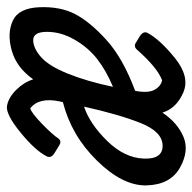

<svg xmlns="http://www.w3.org/2000/svg" viewBox="-36 -532 564 563"><g transform="rotate(-90 246.5 -250.0)"><path d="M215.8 -286.1Q165 -269 115.5 -218.5Q65.9 -168 63.5 -111.6Q61 -55.2 101.6 -55.7Q142.1 -56.2 167.5 -119.6Q192.9 -183.1 215.8 -286.1ZM262.2 -136.2Q254.9 -99.1 264.9 -80.1Q274.9 -61 293 -57.1Q330.1 -70.8 383.8 -131.8Q393.1 -141.1 403.8 -133.8L422.9 -122.1Q438 -111.8 432.1 -100.1Q413.1 -64 358.2 -19.5Q303.2 24.9 257.1 4.9Q210.9 -15.1 198.2 -56.2Q168.9 -12.2 127.4 5.4Q85.9 22.9 36.4 -5.1Q-13.2 -33.2 -15.1 -102.5Q-17.1 -171.9 56.9 -247.6Q130.9 -323.2 229 -348.1Q230 -352.1 231 -356.9Q244.1 -418 210.9 -443.8Q198.2 -440.9 166 -409.9Q133.8 -378.9 122.1 -360.8Q113.8 -351.1 102.1 -358.9L79.1 -373Q64 -382.8 69.8 -395Q86.9 -429.2 140.4 -472.7Q193.8 -516.1 218 -512Q242.2 -507.8 264.6 -485.4Q287.1 -462.9 295.9 -435.1Q330.1 -483.9 380.1 -498Q430.2 -512.2 467.5 -495.1Q504.9 -478 507.3 -417Q509.8 -356 487.3 -312.5Q464.8 -269 411.4 -220.5Q357.9 -171.9 262.2 -136.2ZM273.9 -201.2Q321.8 -221.2 356 -248Q390.1 -274.9 412.6 -314.5Q435.1 -354 435.1 -394.5Q435.1 -435.1 411.1 -435.1Q387.2 -435.1 361.1 -412.1Q335 -389.2 312.5 -333.5Q290 -277.8 273.9 -201.2Z"/></g></svg>

Font: Allan
Style: Regular
Weight: 400
Designer: Anton Koovit
Foundry: Anton Koovit
Version: Version 1.002